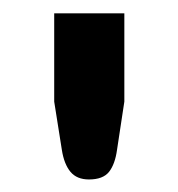

<svg xmlns="http://www.w3.org/2000/svg" viewBox="-20 -703 273 294"><path d="M170.4 -682.6V-547.4L159.2 -473.6Q156.2 -451.7 147 -439.9Q137.7 -428.2 116.2 -428.2Q97.7 -428.2 87.9 -439.9Q78.1 -451.7 74.7 -473.6L63 -547.4V-682.6Z"/></svg>

Font: Carlito
Style: Bold
Weight: 700
Designer: Lukasz Dziedzic
Foundry: tyPoland Lukasz Dziedzic
Version: Version 1.104